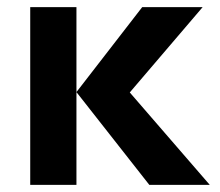

<svg xmlns="http://www.w3.org/2000/svg" viewBox="-20 -520 620 540"><path d="M550 -500H380L195 -261L400 0H570L345 -260ZM65 -500V0H195V-500Z"/></svg>

Font: Gully SemiBold
Style: Regular
Weight: 600
Designer: jaikishan Patel
Foundry: MagicType
Version: Version 1.000;Glyphs 3.2 (3242)